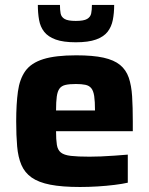

<svg xmlns="http://www.w3.org/2000/svg" viewBox="-20 -739 597 767"><path d="M299.6 8Q228 8 180.9 -1.2Q133.9 -10.4 106.3 -29.9Q78.7 -49.4 65.5 -80.2Q52.3 -110.9 48.5 -154.2Q44.7 -197.4 44.7 -254Q44.7 -323.3 51.6 -373.3Q58.4 -423.3 81.3 -455.4Q104.3 -487.4 152.7 -502.7Q201.2 -518 284.4 -518Q351.2 -518 393.3 -508.7Q435.4 -499.3 459.5 -479.7Q483.5 -460 494.3 -429Q505 -397.9 507.8 -354.3Q510.5 -310.6 510.5 -254V-215H203.9Q203.9 -180.6 207.2 -160.3Q210.5 -139.9 223.2 -129.7Q235.9 -119.5 263 -116.3Q290.2 -113.1 337.6 -113.1Q357.4 -113.1 383.1 -114.1Q408.8 -115.1 437.3 -117.2Q465.8 -119.3 490.5 -121.3V-9.2Q469.4 -4.3 437.5 -0.4Q405.5 3.6 369.6 5.8Q333.6 8 299.6 8ZM359.5 -282.3V-297.7Q359.5 -334 356.3 -355.2Q353 -376.5 344.5 -386.8Q336.1 -397.1 321.1 -400.2Q306.2 -403.4 283.3 -403.4Q256.8 -403.4 241.2 -399.7Q225.7 -396 217.7 -385.1Q209.7 -374.2 206.8 -353.2Q203.9 -332.3 203.9 -297.7H376.7ZM282.8 -570.1Q232.7 -570.1 202.4 -581.1Q172.1 -592.1 156.5 -612Q140.9 -631.9 136.1 -659.4Q131.2 -686.8 131.2 -719.2H219.5Q219.5 -699.8 222.1 -685.5Q224.7 -671.2 238 -663.3Q251.3 -655.4 282.6 -655.4Q314.6 -655.4 328 -663.3Q341.5 -671.2 344.3 -685.5Q347.2 -699.8 347.2 -719.2H436.1Q436.1 -686.8 430.7 -659.4Q425.3 -631.9 409.8 -612Q394.2 -592.1 363.6 -581.1Q333 -570.1 282.8 -570.1Z"/></svg>

Font: Saira Thin
Style: Regular
Weight: 100
Designer: Hector Gatti with collaboration of the Omnibus-Type team
Foundry: Omnibus-Type
Version: Version 1.101